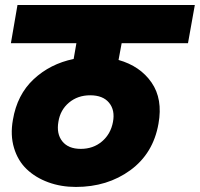

<svg xmlns="http://www.w3.org/2000/svg" viewBox="-20 -760 787 756"><path d="M297.9 -173.8Q347.2 -173.8 381.6 -203.1Q416 -232.4 424.8 -279.8Q433.6 -326.2 409.4 -355.5Q385.3 -384.8 335 -384.8Q286.1 -384.8 251.7 -356Q217.3 -327.1 210 -280.8Q201.7 -233.4 225.3 -203.6Q249 -173.8 297.9 -173.8ZM278.8 -23.9Q220.2 -23.9 170.2 -42.2Q120.1 -60.5 85.2 -93.8Q50.3 -127 35.2 -177.5Q20 -228 30.8 -288.1Q47.4 -387.2 112.5 -448Q177.7 -508.8 270 -527.8L280.8 -589.8H22.9L48.8 -740.2H747.1L720.2 -589.8H459L446.8 -523.9Q531.7 -500 576.7 -435.1Q621.6 -370.1 604 -272.9Q583.5 -155.8 493.2 -89.8Q402.8 -23.9 278.8 -23.9Z"/></svg>

Font: Poppins ExtraBold
Style: Italic
Weight: 800
Italic angle: -10°
Designer: Ninad Kale (Devanagari), Jonny Pinhorn (Latin)
Foundry: Indian Type Foundry
Version: Version 3.200;PS 1.000;hotconv 16.6.54;makeotf.lib2.5.65590